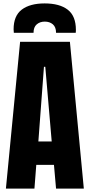

<svg xmlns="http://www.w3.org/2000/svg" viewBox="-20 -1104 525 1124"><path d="M14.6 0 97.7 -859.4H389.2L470.7 0H308.1L295.9 -138.7H192.4L181.6 0ZM204.6 -275.9H282.7L245.1 -712.9H237.3ZM61 -912.1Q59.6 -921.9 59.6 -932.1Q59.6 -1011.7 107.7 -1047.9Q155.8 -1084 241.2 -1084Q329.1 -1084 376.7 -1047.1Q424.3 -1010.3 424.3 -928.7Q424.3 -926.3 424.1 -921.6Q423.8 -917 423.3 -912.1H308.1Q308.1 -945.3 289.6 -961.4Q271 -977.5 242.2 -977.5Q213.9 -977.5 195.1 -961.4Q176.3 -945.3 176.3 -912.1Z"/></svg>

Font: Anton SC
Style: Regular
Weight: 400
Designer: Vernon Adams
Foundry: Vernon Adams
Version: Version 2.116; ttfautohint (v1.8.4.7-5d5b)